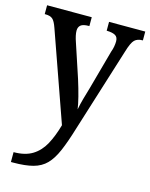

<svg xmlns="http://www.w3.org/2000/svg" viewBox="-116 -611 722 922"><g transform="rotate(15 245.0 -150.0)"><path d="M29 187Q86 187 122.5 164.5Q159 142 181.5 100.5Q204 59 220 2L64 -440Q53 -472 41 -482Q29 -492 6 -492H2V-536H224V-492H221Q193 -492 181.5 -482.5Q170 -473 170 -455Q170 -444 173 -430Q176 -416 182 -399L237 -233Q266 -141 273 -91Q278 -118 286 -146.5Q294 -175 303 -205L357 -401Q362 -414 364.5 -428Q367 -442 367 -454Q367 -475 353.5 -483Q340 -491 313 -492H310V-536H490V-492H488Q463 -492 449 -478.5Q435 -465 421 -418L291 -3Q269 70 249 116.5Q229 163 203.5 189Q178 215 139 225.5Q100 236 40 236H29Z"/></g></svg>

Font: Noto Serif Armenian Condensed Medium
Style: Regular
Weight: 500
Width: 3
Designer: Monotype Design Team
Foundry: Monotype Imaging Inc.
Version: Version 2.008; ttfautohint (v1.8.4.7-5d5b)